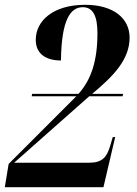

<svg xmlns="http://www.w3.org/2000/svg" viewBox="-27 -780 570 800"><path d="M-7 0H404L453 -209H443L432 -172C418 -125 399 -102 345 -102H32L345 -379H484L486 -389H357C446 -463 513 -532 513 -623C513 -705 444 -760 328 -760C194 -760 122 -693 122 -614C122 -553 168 -528 227 -528C229 -699 267 -750 318 -750C361 -750 379 -712 379 -642C379 -526 353 -448 300 -389H107L105 -379H291L9 -97Z"/></svg>

Font: Noto Serif Display Condensed
Style: Bold Italic
Weight: 700
Width: 3
Italic angle: -12°
Designer: Monotype Design Team
Foundry: Monotype Imaging Inc.
Version: Version 2.009